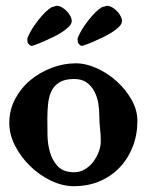

<svg xmlns="http://www.w3.org/2000/svg" viewBox="-20 -636 514 661"><path d="M241 -418Q276 -418 313.5 -401Q351 -384 382 -356Q413 -328 433 -292.5Q453 -257 453 -220Q453 -172 437 -131Q421 -90 392 -59.5Q363 -29 323 -12Q283 5 234 5Q195 5 155.5 -14Q116 -33 84 -64Q52 -95 32 -134Q12 -173 12 -212Q12 -257 32 -295Q52 -333 84.5 -360Q117 -387 158 -402.5Q199 -418 241 -418ZM143 -228Q143 -203 143.5 -171Q144 -139 152.5 -110.5Q161 -82 180 -62.5Q199 -43 236 -43Q255 -43 272 -53Q289 -63 301 -79Q313 -95 320 -113.5Q327 -132 327 -150Q327 -172 324.5 -193Q322 -214 322 -235Q322 -257 318.5 -279.5Q315 -302 305 -321Q295 -340 278.5 -352Q262 -364 235 -364Q203 -364 184.5 -352.5Q166 -341 157 -322Q148 -303 145.5 -278.5Q143 -254 143 -228ZM175 -616Q184 -616 193.5 -610.5Q203 -605 210.5 -597Q218 -589 222.5 -580Q227 -571 227 -564Q227 -554 217 -544Q207 -534 192 -524.5Q177 -515 159 -506.5Q141 -498 126 -491.5Q111 -485 100.5 -481.5Q90 -478 90 -478Q85 -478 81 -482Q77 -486 75 -490L74 -504Q84 -528 98 -548Q112 -568 125 -582.5Q138 -597 148.5 -605Q159 -613 164 -613Q167 -613 169.5 -614.5Q172 -616 175 -616ZM348 -616Q357 -616 366.5 -610.5Q376 -605 383.5 -597Q391 -589 395.5 -580Q400 -571 400 -564Q400 -554 390 -544Q380 -534 365 -524.5Q350 -515 332 -506.5Q314 -498 299 -491.5Q284 -485 273.5 -481.5Q263 -478 263 -478Q258 -478 254 -482Q250 -486 248 -490L247 -504Q257 -528 271 -548Q285 -568 298 -582.5Q311 -597 321.5 -605Q332 -613 337 -613Q340 -613 342.5 -614.5Q345 -616 348 -616Z"/></svg>

Font: CAT Altenglisch
Style: Regular
Weight: 400
Designer: Peter Wiegel
Foundry: Peter Wiegel, CAT Fonts
Version: Version 1.000